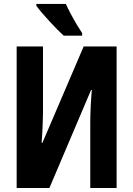

<svg xmlns="http://www.w3.org/2000/svg" viewBox="-20 -948 671 968"><path d="M64 -713.9H196.8V-391.1Q196.8 -376 196.3 -358.4Q195.8 -340.8 195.1 -320.8Q194.3 -300.8 193.1 -277.6Q191.9 -254.4 189.9 -228H193.8L401.9 -713.9H567.9V0H435.1V-328.1Q435.1 -343.8 435.5 -361.8Q436 -379.9 436.8 -400.6Q437.5 -421.4 439.2 -444.8Q440.9 -468.3 442.9 -494.1H439L229 0H64ZM312 -928.2Q321.3 -907.2 336.4 -878.7Q351.6 -850.1 367.4 -823.5Q383.3 -796.9 394 -781.2V-768.1H301.3Q288.1 -779.8 268.8 -799.3Q249.5 -818.8 228.8 -841.3Q208 -863.8 190.4 -884.5Q172.9 -905.3 163.1 -918.9V-928.2Z"/></svg>

Font: Open Sans Condensed
Style: Regular
Weight: 400
Width: 3
Designer: Monotype Design Team
Foundry: Monotype Imaging Inc.
Version: Version 3.000